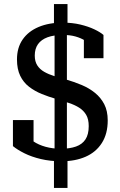

<svg xmlns="http://www.w3.org/2000/svg" viewBox="-20 -810 595 950"><path d="M247 -790H314V-670L311 -657V-55L314 -40V120H247V-39L250 -52V-654L247 -670ZM281 -74Q325 -74 356 -85Q387 -96 403 -120.5Q419 -145 419 -186Q419 -220 406.5 -241.5Q394 -263 372 -277Q350 -291 321 -300.5Q292 -310 259 -320Q221 -331 186.5 -345Q152 -359 124 -380.5Q96 -402 80 -435Q64 -468 64 -516Q64 -574 92 -614.5Q120 -655 171 -676.5Q222 -698 290 -698Q338 -698 377.5 -688.5Q417 -679 446.5 -665Q476 -651 492 -637V-522H395V-626Q405 -626 414 -620.5Q423 -615 429 -607.5Q435 -600 437 -592Q439 -584 437 -578Q422 -596 401 -609Q380 -622 353.5 -629.5Q327 -637 293 -637Q246 -637 215 -625.5Q184 -614 168 -591.5Q152 -569 152 -535Q152 -506 164.5 -486.5Q177 -467 199 -454.5Q221 -442 248.5 -433.5Q276 -425 306 -417Q347 -405 384 -389.5Q421 -374 450 -350.5Q479 -327 496 -294Q513 -261 513 -214Q513 -148 484 -102.5Q455 -57 403.5 -34.5Q352 -12 284 -12Q229 -12 182.5 -23Q136 -34 101 -51.5Q66 -69 44 -87V-216H146V-95Q136 -96 125.5 -103.5Q115 -111 108.5 -120.5Q102 -130 100 -139Q98 -148 101 -152Q118 -129 144.5 -111Q171 -93 206 -83.5Q241 -74 281 -74Z"/></svg>

Font: Roboto Serif 28pt Condensed Medium
Style: Regular
Weight: 500
Width: 3
Designer: Greg Gazdowicz
Foundry: Commercial Type
Version: Version 1.008